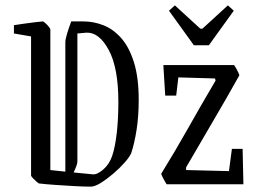

<svg xmlns="http://www.w3.org/2000/svg" viewBox="-20 -688 964 717"><path d="M32 -563V-594Q45 -596 69 -599.5Q93 -603 114.5 -605.5Q136 -608 140 -608Q142 -608 149 -602Q156 -596 162 -588.5Q168 -581 168 -578V-53L224 -47V-530Q224 -541 230.5 -562.5Q237 -584 246 -608H292Q329 -608 365.5 -594Q402 -580 432 -546.5Q462 -513 480 -456Q498 -399 498 -315Q498 -254 490 -203Q482 -152 470 -116Q464 -102 445.5 -81Q427 -60 403 -39.5Q379 -19 356.5 -5Q334 9 319 9Q294 9 258 7Q222 5 186 2.5Q150 0 125 -3Q123 -4 116 -10Q109 -16 102.5 -23Q96 -30 96 -33V-552ZM326 -37Q342 -35 365 -54.5Q388 -74 399 -106Q410 -139 416 -191Q422 -243 422 -307Q422 -435 386 -501.5Q350 -568 303 -566L269 -563V-85Q269 -79 265.5 -69Q262 -59 255 -44ZM602 0Q598 -6 590.5 -20Q583 -34 582 -39Q635 -125 682 -208.5Q729 -292 785 -387L783 -395L646 -399L638 -331H597L590 -445H854Q858 -440 864.5 -428Q871 -416 874 -407Q826 -321 775 -234.5Q724 -148 675 -63V-53L835 -49L846 -132H886L889 0ZM704 -519 611 -648 633 -668 728 -581H736L831 -668L853 -648L760 -519Z"/></svg>

Font: Grenze Gotisch Light
Style: Regular
Weight: 300
Designer: Renata Polastri
Foundry: Omnibus-Type
Version: Version 1.001